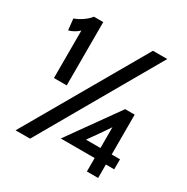

<svg xmlns="http://www.w3.org/2000/svg" viewBox="-160 -838 952 977"><g transform="rotate(30 316.0 -350.0)"><path d="M96 -607Q69 -582 37 -574L30 -640Q54 -648 78.5 -665Q103 -682 116 -700H171V-328H96ZM463 -700H547L145 0H60ZM594 -138V-79H545V0H479V-79H280L489 -372H545V-138ZM479 -260 451 -219 394 -138H479Z"/></g></svg>

Font: Cabin
Style: Regular
Weight: 400
Designer: Pablo Impallari
Foundry: Pablo Impallari. http://www.impallari.com Igino Marini. http://www.ikern.com
Version: Version 2.200